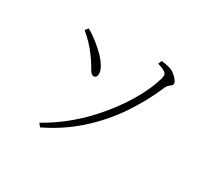

<svg xmlns="http://www.w3.org/2000/svg" viewBox="-144 -936 1287 1189"><g transform="rotate(30 500.0 -341.5)"><path d="M236 2Q315 -42 385.5 -98.5Q456 -155 515.5 -220Q575 -285 622.5 -352.5Q670 -420 703.5 -485.5Q737 -551 754 -610Q759 -627 758.5 -639Q758 -651 743.5 -661Q729 -671 691 -683L701 -708Q714 -707 727.5 -704.5Q741 -702 757 -698Q772 -695 786 -686Q800 -677 812 -665.5Q824 -654 831 -643Q838 -632 838 -624Q838 -615 830.5 -609Q823 -603 814 -595.5Q805 -588 798 -572Q746 -449 669 -336Q592 -223 488.5 -130.5Q385 -38 254 25ZM382 -415Q370 -415 360 -428.5Q350 -442 336.5 -466Q323 -490 300 -521Q276 -554 249 -582Q222 -610 192 -635L209 -657Q243 -638 277 -611.5Q311 -585 340 -556Q369 -527 386.5 -498.5Q404 -470 405 -447Q406 -433 400 -424Q394 -415 382 -415Z"/></g></svg>

Font: Noto Serif JP ExtraLight ExtraLight
Style: Regular
Weight: 250
Version: Version 2.003-H1;hotconv 1.1.1;makeotfexe 2.6.0